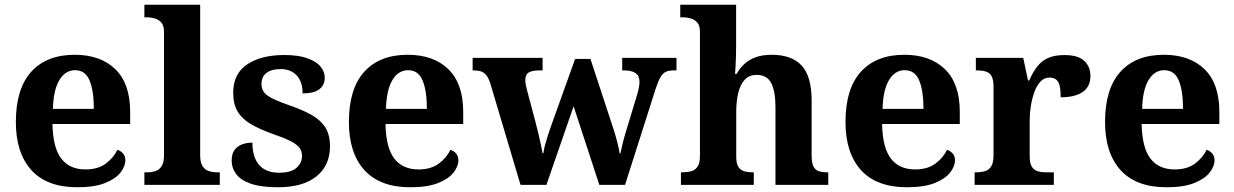

<svg xmlns="http://www.w3.org/2000/svg" viewBox="-20 -780 5207 810"><path d="M306.1 10Q178 10 112.4 -62.3Q46.9 -134.6 46.9 -265.2Q46.9 -405.7 111.8 -477.3Q176.8 -548.9 295 -548.9Q404.2 -548.9 466.6 -488Q529.1 -427.2 529.1 -308.2V-256.9H201.3Q203.3 -156.6 238.5 -110.9Q273.7 -65.2 341 -65.2Q392.4 -65.2 425.5 -89.3Q458.5 -113.4 475.3 -147.9Q489.3 -143.8 499.1 -132.5Q508.8 -121.1 508.8 -104.1Q508.8 -78.3 488.1 -51.8Q467.3 -25.3 422.8 -7.7Q378.3 10 306.1 10ZM375.9 -320.8Q375.9 -397.3 357.8 -440.6Q339.6 -483.9 297 -483.9Q255.4 -483.9 230.4 -442.1Q205.4 -400.4 203.3 -320.8Z M589.1 0V-53H600.9Q621.6 -53 637.5 -58.9Q653.4 -64.8 662.6 -80.3Q671.9 -95.8 671.9 -123.9V-645.9Q671.9 -673 659.8 -685.8Q647.7 -698.6 631.2 -702.8Q614.8 -707 600.9 -707H589.1V-760H824.5V-123.9Q824.5 -95.8 833.7 -80.3Q843 -64.8 859.4 -58.9Q875.8 -53 895.4 -53H907.3V0Z M1153.1 10Q1083.4 10 1040.3 -4.3Q997.2 -18.6 977.3 -44.5Q957.4 -70.3 957.4 -103.5Q957.4 -131.7 970.1 -148.2Q982.9 -164.6 1002.9 -171.5Q1022.9 -178.3 1044.8 -178.3Q1044.8 -116.5 1073.5 -83.9Q1102.2 -51.3 1157.4 -51.3Q1207.5 -51.3 1230.8 -71.9Q1254.1 -92.5 1254.1 -122Q1254.1 -143.6 1242.1 -158.1Q1230.2 -172.7 1203.7 -185.8Q1177.2 -199 1132.8 -214.2Q1076 -234.3 1038.4 -256.4Q1000.9 -278.5 982.3 -309.9Q963.8 -341.3 963.8 -388.9Q963.8 -469.1 1022.9 -508.5Q1081.9 -547.9 1179.1 -547.9Q1239.3 -547.9 1277 -534.2Q1314.7 -520.6 1332.4 -499Q1350 -477.4 1350 -453Q1350 -420.8 1327.2 -403.4Q1304.3 -386 1256.6 -386Q1256.6 -435.5 1231.5 -462Q1206.4 -488.6 1164.2 -488.6Q1124.8 -488.6 1103.9 -472.1Q1083.1 -455.7 1083.1 -426.5Q1083.1 -394.3 1109.3 -376.2Q1135.5 -358 1204.2 -334.5Q1257.8 -315.9 1295.4 -294.5Q1333.1 -273.1 1352.6 -242.1Q1372.2 -211 1372.2 -162.7Q1372.2 -82.3 1315.3 -36.2Q1258.4 10 1153.1 10Z M1711.1 10Q1583 10 1517.4 -62.3Q1451.9 -134.6 1451.9 -265.2Q1451.9 -405.7 1516.8 -477.3Q1581.8 -548.9 1700 -548.9Q1809.2 -548.9 1871.6 -488Q1934.1 -427.2 1934.1 -308.2V-256.9H1606.3Q1608.3 -156.6 1643.5 -110.9Q1678.7 -65.2 1746 -65.2Q1797.4 -65.2 1830.5 -89.3Q1863.5 -113.4 1880.3 -147.9Q1894.3 -143.8 1904.1 -132.5Q1913.8 -121.1 1913.8 -104.1Q1913.8 -78.3 1893.1 -51.8Q1872.3 -25.3 1827.8 -7.7Q1783.3 10 1711.1 10ZM1780.9 -320.8Q1780.9 -397.3 1762.8 -440.6Q1744.6 -483.9 1702 -483.9Q1660.4 -483.9 1635.4 -442.1Q1610.4 -400.4 1608.3 -320.8Z M2047.9 -430Q2040.9 -451 2031.7 -462.5Q2022.5 -474 2010 -478.5Q1997.5 -483 1977.5 -483H1973.9V-536H2269.1V-483H2256.1Q2226.1 -483 2211.1 -474.5Q2196.1 -466 2196.1 -441Q2196.1 -433 2198.6 -420.4Q2201.1 -407.8 2204.1 -396.8L2238.3 -268.3Q2244.7 -244.3 2250.7 -219.1Q2256.6 -194 2261.4 -171.8Q2266.3 -149.7 2268.7 -133.8H2272.3Q2274.7 -150.2 2279.7 -169.3Q2284.8 -188.4 2291.3 -208.4Q2297.7 -228.5 2304 -246.1L2406.2 -531.3H2471L2568.1 -235.8Q2572.3 -223.1 2576.2 -209.2Q2580.1 -195.4 2583.8 -181.4Q2587.5 -167.3 2590.2 -154.8Q2592.8 -142.3 2594.3 -133.2H2597.8Q2602.3 -157.1 2608.6 -182Q2614.9 -206.9 2624.7 -238.1L2668.9 -384Q2672.9 -397 2675.4 -411.5Q2677.9 -426 2677.9 -434Q2677.9 -460 2661.4 -471.5Q2644.9 -483 2611.9 -483H2604.9V-536H2833.9V-483H2820.9Q2801.9 -483 2788.9 -476.9Q2775.9 -470.8 2766.2 -454.1Q2756.5 -437.4 2745.9 -405L2616.9 0H2508.5L2399.9 -331.6L2285.2 0H2176Z M2852.7 0V-53H2858.4Q2879.7 -53 2896.4 -57.7Q2913.2 -62.4 2923 -77.4Q2932.9 -92.3 2932.9 -122.1V-645.9Q2932.9 -673 2920.8 -685.8Q2908.7 -698.6 2892.2 -702.8Q2875.8 -707 2861.9 -707H2849.8V-760H3085.5V-587.6Q3085.5 -564.3 3084.8 -540.8Q3084 -517.2 3083 -498Q3082 -478.8 3080.9 -468.3H3087.6Q3100.9 -492 3120.4 -510.1Q3139.8 -528.3 3168.2 -538.6Q3196.6 -548.9 3235.8 -548.9Q3320 -548.9 3362.1 -503.3Q3404.1 -457.6 3404.1 -355.8V-123.9Q3404.1 -93.4 3411.5 -78.2Q3418.9 -63 3433.8 -58Q3448.6 -53 3470.6 -53H3474.2V0H3251.5V-328.8Q3251.5 -393.2 3234 -428.6Q3216.4 -464 3172.2 -464Q3139.4 -464 3120.5 -442.3Q3101.6 -420.5 3093.8 -385.2Q3086 -349.9 3086 -309V-118.3Q3086 -90.4 3094.6 -76.5Q3103.2 -62.6 3118.8 -57.8Q3134.4 -53 3156.4 -53H3160V0Z M3806.1 10Q3678 10 3612.4 -62.3Q3546.9 -134.6 3546.9 -265.2Q3546.9 -405.7 3611.8 -477.3Q3676.8 -548.9 3795 -548.9Q3904.2 -548.9 3966.6 -488Q4029.1 -427.2 4029.1 -308.2V-256.9H3701.3Q3703.3 -156.6 3738.5 -110.9Q3773.7 -65.2 3841 -65.2Q3892.4 -65.2 3925.5 -89.3Q3958.5 -113.4 3975.3 -147.9Q3989.3 -143.8 3999.1 -132.5Q4008.8 -121.1 4008.8 -104.1Q4008.8 -78.3 3988.1 -51.8Q3967.3 -25.3 3922.8 -7.7Q3878.3 10 3806.1 10ZM3875.9 -320.8Q3875.9 -397.3 3857.8 -440.6Q3839.6 -483.9 3797 -483.9Q3755.4 -483.9 3730.4 -442.1Q3705.4 -400.4 3703.3 -320.8Z M4091.7 0V-53H4095.8Q4118.8 -53 4135.6 -58Q4152.3 -63 4161.9 -78.5Q4171.4 -94 4171.4 -125V-415Q4171.4 -445 4162.8 -459.5Q4154.2 -474 4138.3 -478.5Q4122.5 -483 4100.5 -483H4096.9V-536H4296.7L4316.9 -440.5H4321.9Q4337.2 -475.7 4356.2 -499.8Q4375.3 -524 4402.6 -535.9Q4429.9 -547.7 4471 -547.7Q4528.4 -547.7 4554.3 -523.2Q4580.2 -498.7 4580.2 -459.7Q4580.2 -414.2 4547.4 -391.8Q4514.6 -369.5 4454.7 -369.5Q4454.7 -397.5 4450.9 -415.7Q4447 -433.8 4437 -443.3Q4426.9 -452.7 4407.5 -452.7Q4385.3 -452.7 4369.5 -436Q4353.7 -419.2 4343.9 -391.8Q4334 -364.5 4329 -333.2Q4324 -302 4324 -273V-120Q4324 -91 4333.2 -76.5Q4342.4 -62 4358.3 -57.5Q4374.2 -53 4393.8 -53H4425.9V0Z M4901.1 10Q4773 10 4707.4 -62.3Q4641.9 -134.6 4641.9 -265.2Q4641.9 -405.7 4706.8 -477.3Q4771.8 -548.9 4890 -548.9Q4999.2 -548.9 5061.6 -488Q5124.1 -427.2 5124.1 -308.2V-256.9H4796.3Q4798.3 -156.6 4833.5 -110.9Q4868.7 -65.2 4936 -65.2Q4987.4 -65.2 5020.5 -89.3Q5053.5 -113.4 5070.3 -147.9Q5084.3 -143.8 5094.1 -132.5Q5103.8 -121.1 5103.8 -104.1Q5103.8 -78.3 5083.1 -51.8Q5062.3 -25.3 5017.8 -7.7Q4973.3 10 4901.1 10ZM4970.9 -320.8Q4970.9 -397.3 4952.8 -440.6Q4934.6 -483.9 4892 -483.9Q4850.4 -483.9 4825.4 -442.1Q4800.4 -400.4 4798.3 -320.8Z"/></svg>

Font: Noto Serif Sinhala
Style: Regular
Weight: 400
Designer: Jelle Bosma - Monotype Design Team
Foundry: Monotype Imaging Inc.
Version: Version 2.006